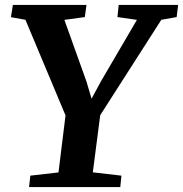

<svg xmlns="http://www.w3.org/2000/svg" viewBox="-20 -763 746 783"><path d="M98.5 0 103.7 -46.7 218.5 -59.8 247.2 -292.3 83.7 -682.3 24.5 -693 32.6 -743H332.7L325.9 -693.4L242.6 -682L332.5 -430.9L353.4 -360.4L391.3 -430.6L538.3 -682L459 -693.4L464 -743H706.5L700.4 -693.4L637.9 -682.3L388.7 -293.3L358.5 -60.2L475.2 -46.7L470.5 0Z"/></svg>

Font: Merriweather Light
Style: Italic
Weight: 300
Italic angle: -7.8°
Designer: Eben Sorkin
Foundry: Eben Sorkin
Version: Version 2.101